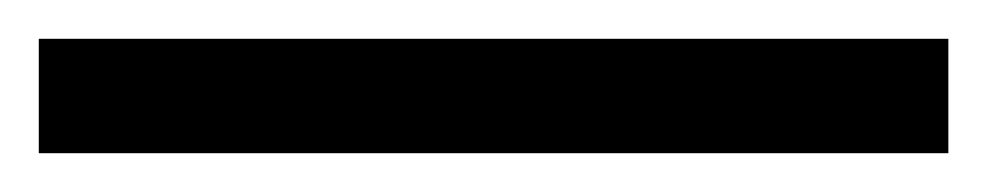

<svg xmlns="http://www.w3.org/2000/svg" viewBox="-25 63 509 99"><path d="M-5 142V83H464V142Z"/></svg>

Font: Noto Serif Ethiopic
Style: Bold
Weight: 700
Designer: Monotype Design Team
Foundry: Monotype Imaging Inc.
Version: Version 2.102; ttfautohint (v1.8.4.7-5d5b)